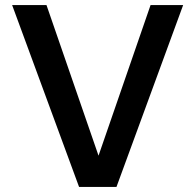

<svg xmlns="http://www.w3.org/2000/svg" viewBox="-20 -740 773 760"><path d="M293 0 28 -720H164L381 -92H359L576 -720H705L441 0Z"/></svg>

Font: Instrument Sans SemiBold
Style: Regular
Weight: 600
Designer: Rodrigo Fuenzalida
Foundry: fragTYPE
Version: Version 1.000;gftools[0.9.28]